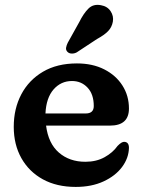

<svg xmlns="http://www.w3.org/2000/svg" viewBox="-20 -742 576 775"><path d="M500.5 -304Q500.5 -235 424 -235H166Q175 -163 217.8 -126Q260.5 -89 324.5 -89Q369 -89 402.2 -107.5Q435.5 -126 454.5 -153Q471.5 -170.5 482 -169.5Q500.5 -168.5 500.5 -145Q499.5 -104 472.8 -68Q446 -32 398 -9.8Q350 12.5 285.5 12.5Q209 12.5 153 -18.2Q97 -49 66.2 -103.8Q35.5 -158.5 35.5 -230Q35.5 -303.5 66 -361.2Q96.5 -419 153.5 -452.5Q210.5 -486 290.5 -486Q353.5 -486 400.8 -462Q448 -438 474.2 -396.8Q500.5 -355.5 500.5 -304ZM270.5 -415Q226 -415 196.2 -381Q166.5 -347 163.5 -284H326Q358.5 -284 358.5 -314Q358.5 -361.5 333.5 -388.2Q308.5 -415 270.5 -415ZM300 -653Q317 -687.5 336.8 -707.2Q356.5 -727 387.5 -721Q413.5 -716.5 426.5 -696.8Q439.5 -677 435.5 -654.5Q431.5 -632 416.2 -616.2Q401 -600.5 371.5 -584.5L289.5 -530.5Q280 -525.5 269.5 -525.8Q259 -526 252.5 -532.5Q245 -540 246.8 -549.8Q248.5 -559.5 253.5 -569.5Z"/></svg>

Font: Fraunces 9pt SuperSoft SemiBold
Style: Regular
Weight: 600
Version: Version 1.000;[0bf87f6ff]